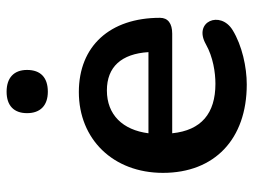

<svg xmlns="http://www.w3.org/2000/svg" viewBox="-113 -645 768 582"><g transform="rotate(-90 271.0 -354.0)"><path d="M284 -593C327 -593 350 -615 350 -656C350 -696 326 -718 284 -718C242 -718 219 -696 219 -656C219 -616 242 -593 284 -593ZM306 10C358 10 424 -4 471 -33C531 -70 497 -153 428 -114C389 -92 342 -85 308 -85C218 -85 167 -128 158 -216H460C491 -216 508 -229 508 -253C508 -405 422 -499 283 -499C140 -499 38 -395 38 -244C38 -88 140 10 306 10ZM288 -414C359 -414 399 -370 404 -288H158C168 -366 214 -414 288 -414Z"/></g></svg>

Font: Nunito
Style: Bold
Weight: 700
Designer: Vernon Adams
Foundry: Vernon Adams
Version: Version 3.602